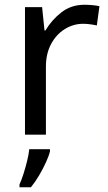

<svg xmlns="http://www.w3.org/2000/svg" viewBox="-20 -566 453 807"><path d="M335 -546Q350 -546 367.5 -544.5Q385 -543 398 -540L387 -459Q374 -462 358.5 -464Q343 -466 329 -466Q288 -466 252 -443.5Q216 -421 194.5 -380.5Q173 -340 173 -286V0H85V-536H157L167 -438H171Q197 -482 238 -514Q279 -546 335 -546ZM190 70Q186 88 173.5 115.5Q161 143 144.5 171Q128 199 110 221H62V209Q70 192 78.5 165.5Q87 139 94 110.5Q101 82 103 61H190Z"/></svg>

Font: Noto Sans Palmyrene
Style: Regular
Weight: 400
Designer: Monotype Design Team
Foundry: Monotype Imaging Inc.
Version: Version 2.001; ttfautohint (v1.8.4.7-5d5b)